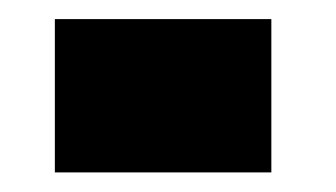

<svg xmlns="http://www.w3.org/2000/svg" viewBox="-20 -176 343 196"><path d="M36 -156.5V0H257V-156.5Z"/></svg>

Font: Anybody SemiExpanded Black
Style: Regular
Weight: 900
Width: 6
Version: Version 1.113;gftools[0.9.25]